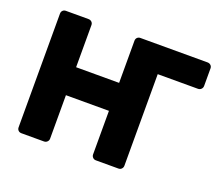

<svg xmlns="http://www.w3.org/2000/svg" viewBox="-117 -866 1177 1032"><g transform="rotate(20 471.5 -350.0)"><path d="M905 -700Q916 -700 923.5 -693Q931 -686 931 -675V-575Q931 -564 923.5 -556.5Q916 -549 905 -549H675V-25Q675 -15 668 -7.5Q661 0 650 0H521Q510 0 503 -7.5Q496 -15 496 -25V-274H250V-25Q250 -15 242.5 -7.5Q235 0 224 0H95Q84 0 77 -7Q70 -14 70 -25V-675Q70 -686 77 -693Q84 -700 95 -700H224Q235 -700 242.5 -693Q250 -686 250 -675V-434H496V-675Q496 -686 503 -693Q510 -700 521 -700Z"/></g></svg>

Font: DVN-Rubik
Style: Bold
Weight: 700
Designer: Hubert and Fischer
Foundry: Hubert & Fischer
Version: Version 2.102